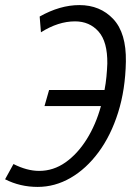

<svg xmlns="http://www.w3.org/2000/svg" viewBox="-27 -725 542 755"><path d="M121 10Q52 10 -7 -20L26 -80Q79 -53 127 -53Q183 -53 230.5 -86.5Q278 -120 314 -177.5Q350 -235 370 -308H148L166 -371H384Q389 -397 391.5 -423Q394 -449 395 -475Q396 -561 360.5 -601Q325 -641 268 -641Q202 -641 134 -598L129 -660Q209 -705 285 -705Q367 -705 418.5 -650Q470 -595 468 -483Q466 -373 437.5 -282.5Q409 -192 360.5 -126.5Q312 -61 250.5 -25.5Q189 10 121 10Z"/></svg>

Font: Ubuntu Sans Condensed
Style: Italic
Weight: 400
Width: 3
Italic angle: -13.5°
Designer: Dalton Maag Ltd
Foundry: Dalton Maag Ltd
Version: Version 1.006; ttfautohint (v1.8.4.7-5d5b)